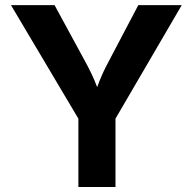

<svg xmlns="http://www.w3.org/2000/svg" viewBox="-20 -748 771 768"><path d="M293.5 0V-273.4L23.9 -727.5H198.2L321.3 -501Q335 -476.1 346.4 -451.9Q357.9 -427.7 368.7 -399.4Q378.9 -428.2 389.9 -452.4Q400.9 -476.6 414.1 -501L533.2 -727.5H707L441.9 -273.4V0Z"/></svg>

Font: Inter-Bold
Style: Bold
Weight: 700
Designer: Rasmus Andersson
Foundry: rsms
Version: Version 4.000;git-a52131595